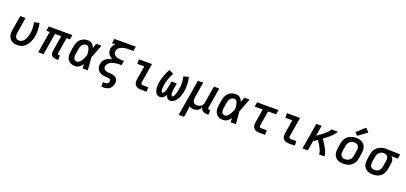

<svg xmlns="http://www.w3.org/2000/svg" viewBox="40 -2119 7733 3656"><g transform="rotate(20 3907.0 -291.0)"><path d="M249 8Q219 8 189.5 1.5Q160 -5 135 -20.5Q110 -36 93 -59.5Q76 -83 68 -111Q60 -139 60 -170Q60 -201 65 -232L115 -530H223L171 -217Q168 -201 167.5 -185.5Q167 -170 169.5 -155Q172 -140 178.5 -126.5Q185 -113 195.5 -103Q206 -93 221 -88.5Q236 -84 251 -84Q274 -84 296 -93.5Q318 -103 335 -120Q352 -137 364 -158Q376 -179 384.5 -200.5Q393 -222 399 -244Q405 -266 408 -289Q418 -346 415.5 -401.5Q413 -457 401 -512L505 -532Q519 -469 522 -404.5Q525 -340 514 -274Q508 -240 498.5 -207Q489 -174 473 -142Q457 -110 434.5 -81Q412 -52 382 -30.5Q352 -9 317.5 -0.5Q283 8 249 8Z M1047 8Q1030 8 1012.5 5.5Q995 3 979.5 -4Q964 -11 951.5 -22.5Q939 -34 932.5 -49.5Q926 -65 925 -82.5Q924 -100 927 -118L980 -438H853L780 0H672L745 -438H677L692 -530H1171L1156 -438H1088L1035 -118Q1034 -111 1034.5 -104.5Q1035 -98 1039 -93Q1043 -88 1049.5 -86Q1056 -84 1063 -84H1081V8Z M1421 8Q1391 8 1362 1.5Q1333 -5 1310 -21Q1287 -37 1271.5 -61Q1256 -85 1249.5 -113Q1243 -141 1243.5 -171.5Q1244 -202 1249 -232L1267 -342Q1272 -368 1280 -393Q1288 -418 1302.5 -441.5Q1317 -465 1337.5 -484Q1358 -503 1382.5 -515.5Q1407 -528 1433 -533Q1459 -538 1485 -538Q1509 -538 1532 -530.5Q1555 -523 1572.5 -507.5Q1590 -492 1602 -472Q1614 -452 1622 -431Q1630 -456 1638.5 -480.5Q1647 -505 1655 -530H1762Q1736 -462 1710 -393Q1684 -324 1656 -256Q1663 -192 1667 -128Q1671 -64 1677 0H1570Q1570 -22 1569.5 -43.5Q1569 -65 1570 -87Q1556 -68 1540 -50.5Q1524 -33 1505 -19.5Q1486 -6 1464.5 1Q1443 8 1421 8ZM1421 -84Q1441 -84 1459.5 -95.5Q1478 -107 1491.5 -123.5Q1505 -140 1515.5 -158Q1526 -176 1535 -194.5Q1544 -213 1552 -232.5Q1560 -252 1567 -271Q1566 -289 1564.5 -307Q1563 -325 1560 -342.5Q1557 -360 1552.5 -377.5Q1548 -395 1540 -410Q1532 -425 1517.5 -435.5Q1503 -446 1485 -446Q1463 -446 1442 -436Q1421 -426 1406.5 -408.5Q1392 -391 1384 -369.5Q1376 -348 1373 -327L1355 -217Q1352 -202 1351 -187Q1350 -172 1351.5 -157.5Q1353 -143 1357.5 -129.5Q1362 -116 1370.5 -105.5Q1379 -95 1392.5 -89.5Q1406 -84 1421 -84Z M2025 205V113H2078Q2090 113 2101.5 109.5Q2113 106 2122 98Q2131 90 2136 79Q2141 68 2143 56Q2146 42 2139 29.5Q2132 17 2119.5 10.5Q2107 4 2092.5 2Q2078 0 2063.5 0Q2049 0 2034.5 -1Q2020 -2 2005.5 -4Q1991 -6 1977 -9.5Q1963 -13 1950 -18Q1937 -23 1925 -29.5Q1913 -36 1902.5 -45Q1892 -54 1883.5 -64.5Q1875 -75 1868.5 -87Q1862 -99 1858 -112.5Q1854 -126 1852.5 -140Q1851 -154 1851.5 -169Q1852 -184 1855 -198Q1858 -219 1866.5 -239.5Q1875 -260 1889 -277.5Q1903 -295 1921.5 -308.5Q1940 -322 1960 -332Q1980 -342 2000.5 -349.5Q2021 -357 2042 -363Q2016 -374 1994 -391Q1972 -408 1958 -431.5Q1944 -455 1940 -484.5Q1936 -514 1941 -543Q1944 -557 1948 -571Q1952 -585 1960 -598Q1968 -611 1978.5 -622Q1989 -633 2001 -643H1933L1949 -735H2382L2367 -643H2270Q2254 -643 2237.5 -642Q2221 -641 2204.5 -639Q2188 -637 2171.5 -633Q2155 -629 2138.5 -623Q2122 -617 2106.5 -608.5Q2091 -600 2078 -588Q2065 -576 2057.5 -560.5Q2050 -545 2047 -529Q2043 -508 2048 -487.5Q2053 -467 2066 -452Q2079 -437 2097 -427.5Q2115 -418 2135 -413Q2155 -408 2176.5 -406Q2198 -404 2219 -404H2262L2247 -312H2204Q2180 -312 2156 -310.5Q2132 -309 2108 -304Q2084 -299 2060 -290.5Q2036 -282 2015 -267.5Q1994 -253 1979 -231.5Q1964 -210 1960 -186Q1960 -186 1960 -186Q1960 -186 1960 -186Q1957 -167 1962.5 -149Q1968 -131 1981.5 -119Q1995 -107 2013 -101.5Q2031 -96 2049.5 -94Q2068 -92 2087.5 -92Q2107 -92 2126 -89.5Q2145 -87 2162.5 -82Q2180 -77 2196 -68Q2212 -59 2224.5 -46.5Q2237 -34 2244.5 -17.5Q2252 -1 2253 18Q2254 37 2251 56Q2246 87 2232.5 116Q2219 145 2194.5 166Q2170 187 2139 196Q2108 205 2078 205Z M2752 0Q2730 0 2709 -3.5Q2688 -7 2670 -17Q2652 -27 2639 -42.5Q2626 -58 2619.5 -77.5Q2613 -97 2613 -119Q2613 -141 2617 -162L2662 -438H2521V-530H2785L2722 -147Q2720 -138 2720 -128.5Q2720 -119 2723.5 -110.5Q2727 -102 2735 -97Q2743 -92 2752 -92H2870V0Z M3139 8Q3118 8 3099.5 0.5Q3081 -7 3067.5 -21Q3054 -35 3045.5 -53Q3037 -71 3032 -90Q3027 -109 3025.5 -129.5Q3024 -150 3024 -171Q3024 -192 3026 -213Q3028 -234 3032 -255Q3038 -291 3048 -328Q3058 -365 3071.5 -400.5Q3085 -436 3101 -470.5Q3117 -505 3136 -538L3229 -493Q3212 -463 3197.5 -432.5Q3183 -402 3171.5 -370.5Q3160 -339 3151.5 -306Q3143 -273 3137 -241Q3135 -230 3134 -219Q3133 -208 3132 -197.5Q3131 -187 3130 -176Q3129 -165 3129 -154.5Q3129 -144 3130 -133.5Q3131 -123 3133.5 -113Q3136 -103 3141.5 -93.5Q3147 -84 3158 -84Q3168 -84 3175.5 -92.5Q3183 -101 3188.5 -110Q3194 -119 3198 -128.5Q3202 -138 3205.5 -147.5Q3209 -157 3212 -167Q3215 -177 3217.5 -186.5Q3220 -196 3222 -206Q3224 -216 3226 -225.5Q3228 -235 3230 -245Q3232 -255 3234 -265L3247 -345H3355L3342 -265Q3340 -255 3338.5 -245.5Q3337 -236 3335.5 -226Q3334 -216 3333 -206Q3332 -196 3331.5 -186.5Q3331 -177 3330.5 -167Q3330 -157 3330.5 -147.5Q3331 -138 3332 -128.5Q3333 -119 3335.5 -110Q3338 -101 3343 -92.5Q3348 -84 3358 -84Q3368 -84 3375.5 -93Q3383 -102 3388.5 -111Q3394 -120 3398 -129.5Q3402 -139 3405.5 -148.5Q3409 -158 3412 -168Q3415 -178 3417.5 -188Q3420 -198 3422 -207.5Q3424 -217 3426.5 -227Q3429 -237 3431 -247Q3433 -257 3434 -267Q3445 -331 3443 -393.5Q3441 -456 3426 -516L3530 -538Q3546 -469 3549 -398Q3552 -327 3540 -255Q3535 -226 3528 -198.5Q3521 -171 3510.5 -143.5Q3500 -116 3485 -89.5Q3470 -63 3449 -41Q3428 -19 3400.5 -5.5Q3373 8 3345 8Q3327 8 3311 1.5Q3295 -5 3284 -17.5Q3273 -30 3266.5 -46Q3260 -62 3257 -79Q3247 -62 3235.5 -46Q3224 -30 3209 -17.5Q3194 -5 3175.5 1.5Q3157 8 3139 8Z M3593 205 3715 -530H3823L3771 -217Q3768 -201 3767.5 -184.5Q3767 -168 3770 -153Q3773 -138 3780 -124.5Q3787 -111 3798.5 -101.5Q3810 -92 3825.5 -88Q3841 -84 3857 -84Q3879 -84 3901.5 -90.5Q3924 -97 3942 -112Q3960 -127 3970.5 -148Q3981 -169 3984 -191L4040 -530H4148L4080 -118Q4079 -111 4080 -104.5Q4081 -98 4085 -93Q4089 -88 4095 -86Q4101 -84 4108 -84H4126V8H4093Q4071 8 4049.5 4Q4028 0 4010.5 -11Q3993 -22 3982.5 -40.5Q3972 -59 3970 -80Q3958 -60 3942.5 -42.5Q3927 -25 3907.5 -13Q3888 -1 3866 3.5Q3844 8 3823 8Q3799 8 3775.5 2.5Q3752 -3 3732 -14Q3730 15 3726.5 44Q3723 73 3718 102L3701 205Z M4421 8Q4391 8 4362 1.5Q4333 -5 4310 -21Q4287 -37 4271.5 -61Q4256 -85 4249.5 -113Q4243 -141 4243.5 -171.5Q4244 -202 4249 -232L4267 -342Q4272 -368 4280 -393Q4288 -418 4302.5 -441.5Q4317 -465 4337.5 -484Q4358 -503 4382.5 -515.5Q4407 -528 4433 -533Q4459 -538 4485 -538Q4509 -538 4532 -530.5Q4555 -523 4572.5 -507.5Q4590 -492 4602 -472Q4614 -452 4622 -431Q4630 -456 4638.5 -480.5Q4647 -505 4655 -530H4762Q4736 -462 4710 -393Q4684 -324 4656 -256Q4663 -192 4667 -128Q4671 -64 4677 0H4570Q4570 -22 4569.5 -43.5Q4569 -65 4570 -87Q4556 -68 4540 -50.5Q4524 -33 4505 -19.5Q4486 -6 4464.5 1Q4443 8 4421 8ZM4421 -84Q4441 -84 4459.5 -95.5Q4478 -107 4491.5 -123.5Q4505 -140 4515.5 -158Q4526 -176 4535 -194.5Q4544 -213 4552 -232.5Q4560 -252 4567 -271Q4566 -289 4564.5 -307Q4563 -325 4560 -342.5Q4557 -360 4552.5 -377.5Q4548 -395 4540 -410Q4532 -425 4517.5 -435.5Q4503 -446 4485 -446Q4463 -446 4442 -436Q4421 -426 4406.5 -408.5Q4392 -391 4384 -369.5Q4376 -348 4373 -327L4355 -217Q4352 -202 4351 -187Q4350 -172 4351.5 -157.5Q4353 -143 4357.5 -129.5Q4362 -116 4370.5 -105.5Q4379 -95 4392.5 -89.5Q4406 -84 4421 -84Z M5152 0Q5130 0 5109 -3.5Q5088 -7 5070 -17Q5052 -27 5039 -42.5Q5026 -58 5019.5 -77.5Q5013 -97 5013 -119Q5013 -141 5017 -162L5062 -438H4899L4915 -530H5348L5333 -438H5170L5122 -147Q5120 -138 5120 -128.5Q5120 -119 5123.5 -110.5Q5127 -102 5135 -97Q5143 -92 5152 -92H5270V0Z M5752 0Q5730 0 5709 -3.5Q5688 -7 5670 -17Q5652 -27 5639 -42.5Q5626 -58 5619.5 -77.5Q5613 -97 5613 -119Q5613 -141 5617 -162L5662 -438H5521V-530H5785L5722 -147Q5720 -138 5720 -128.5Q5720 -119 5723.5 -110.5Q5727 -102 5735 -97Q5743 -92 5752 -92H5870V0Z M6027 0 6115 -530H6223L6187 -317Q6201 -326 6214 -335Q6227 -344 6240 -353.5Q6253 -363 6266 -372.5Q6279 -382 6291.5 -392Q6304 -402 6316.5 -412Q6329 -422 6341 -432.5Q6353 -443 6364.5 -454Q6376 -465 6387 -477Q6398 -489 6408 -502Q6418 -515 6421 -530H6548Q6546 -515 6537 -501.5Q6528 -488 6518 -476Q6508 -464 6496.5 -452Q6485 -440 6473.5 -429Q6462 -418 6450.5 -407.5Q6439 -397 6426.5 -386.5Q6414 -376 6401.5 -366Q6389 -356 6376.5 -346Q6364 -336 6351.5 -326.5Q6339 -317 6326 -307Q6336 -293 6345.5 -279Q6355 -265 6364.5 -251Q6374 -237 6383 -222.5Q6392 -208 6400.5 -193.5Q6409 -179 6417.5 -164Q6426 -149 6433.5 -133.5Q6441 -118 6447.5 -102Q6454 -86 6459.5 -70Q6465 -54 6468.5 -36Q6472 -18 6469 0H6361Q6364 -18 6360 -36Q6356 -54 6350 -70.5Q6344 -87 6336.5 -103Q6329 -119 6321 -134.5Q6313 -150 6304.5 -165Q6296 -180 6286.5 -194.5Q6277 -209 6267.5 -223.5Q6258 -238 6249 -252Q6229 -239 6208.5 -225.5Q6188 -212 6168 -199L6135 0Z M6854 8Q6823 8 6792 2Q6761 -4 6735 -18.5Q6709 -33 6690 -56Q6671 -79 6661.5 -108Q6652 -137 6652 -168.5Q6652 -200 6657 -232L6675 -342Q6680 -370 6690 -397Q6700 -424 6717.5 -448Q6735 -472 6759 -490Q6783 -508 6810.5 -519Q6838 -530 6865.5 -535.5Q6893 -541 6921 -541Q6953 -541 6983.5 -533.5Q7014 -526 7040 -511.5Q7066 -497 7085 -474Q7104 -451 7113.5 -422Q7123 -393 7123 -361.5Q7123 -330 7118 -298L7100 -188Q7095 -160 7085 -133Q7075 -106 7057.5 -82.5Q7040 -59 7016 -40.5Q6992 -22 6965 -11Q6938 0 6910 4Q6882 8 6854 8ZM6856 -84Q6873 -84 6889 -87Q6905 -90 6920.5 -97Q6936 -104 6949 -115.5Q6962 -127 6971.5 -141.5Q6981 -156 6986.5 -171.5Q6992 -187 6994 -203L7012 -313Q7015 -330 7015.5 -346.5Q7016 -363 7012.5 -378.5Q7009 -394 7000.5 -407.5Q6992 -421 6979 -430Q6966 -439 6950 -442.5Q6934 -446 6917 -446Q6901 -446 6885 -443Q6869 -440 6854 -432.5Q6839 -425 6826 -413.5Q6813 -402 6803.5 -388Q6794 -374 6789 -358.5Q6784 -343 6781 -327L6763 -217Q6759 -192 6760.5 -167.5Q6762 -143 6774.5 -123Q6787 -103 6809 -93.5Q6831 -84 6856 -84ZM6923 -582 6870 -638 7033 -787 7103 -713Z M7454 8Q7422 8 7391.5 2Q7361 -4 7335 -18.5Q7309 -33 7290 -56.5Q7271 -80 7261.5 -108.5Q7252 -137 7252 -168.5Q7252 -200 7257 -232L7275 -342Q7280 -369 7290 -395.5Q7300 -422 7317.5 -445Q7335 -468 7358.5 -486Q7382 -504 7408 -515Q7434 -526 7461.5 -532Q7489 -538 7516 -538Q7520 -538 7524.5 -538Q7529 -538 7533 -538L7814 -530L7798 -438L7668 -441Q7682 -429 7692.5 -413Q7703 -397 7708.5 -378.5Q7714 -360 7713.5 -339Q7713 -318 7710 -298L7692 -188Q7687 -161 7677.5 -134.5Q7668 -108 7651.5 -84Q7635 -60 7612 -41.5Q7589 -23 7562.5 -11.5Q7536 0 7508.5 4Q7481 8 7454 8ZM7455 -84Q7471 -84 7487 -87Q7503 -90 7517.5 -97.5Q7532 -105 7544 -117Q7556 -129 7565 -143Q7574 -157 7579 -172.5Q7584 -188 7586 -203L7604 -313Q7608 -336 7607.5 -359.5Q7607 -383 7597 -402.5Q7587 -422 7568 -433Q7549 -444 7526 -445L7518 -446Q7515 -446 7513 -446Q7511 -446 7509 -446Q7486 -446 7463 -437Q7440 -428 7422.5 -411Q7405 -394 7395 -372Q7385 -350 7381 -327L7363 -217Q7359 -192 7360.5 -167.5Q7362 -143 7374 -123Q7386 -103 7408.5 -93.5Q7431 -84 7455 -84Z"/></g></svg>

Font: Iosevka Curly SmBdExObl
Style: Regular
Weight: 600
Width: 7
Italic angle: -9°
Monospace: yes
Designer: Belleve Invis
Foundry: Belleve Invis
Version: Version 11.1.0; ttfautohint (v1.8.3)